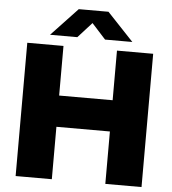

<svg xmlns="http://www.w3.org/2000/svg" viewBox="-61 -1006 953 1062"><g transform="rotate(5 415.0 -475.0)"><path d="M65.5 0V-740H266.5V-464.5H563.5V-740H764.5V0H563.5V-291H266.5V0ZM187 -795 333 -950H498L644 -795H492.5L415.5 -880L338.5 -795Z"/></g></svg>

Font: Encode Sans SemiExpanded SemiExpanded ExtraBold
Style: Regular
Weight: 800
Width: 6
Designer: Multiple Designers
Foundry: Impallari Type
Version: Version 3.000; ttfautohint (v1.8.3) -l 8 -r 50 -G 200 -x 14 